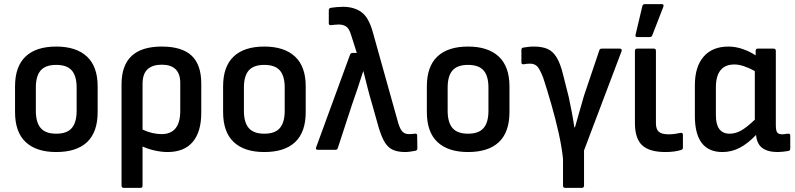

<svg xmlns="http://www.w3.org/2000/svg" viewBox="-20 -727 3859 932"><path d="M253 11Q156 11 104.5 -37.5Q53 -86 53 -183V-308Q53 -404 104 -452.5Q155 -501 253 -501Q350 -501 402 -452.5Q454 -404 454 -308V-183Q454 -86 403 -37.5Q352 11 253 11ZM253 -78Q305 -78 328.5 -105.5Q352 -133 352 -189V-302Q352 -358 328.5 -385Q305 -412 253 -412Q201 -412 177.5 -385Q154 -358 154 -302V-189Q154 -133 177.5 -105.5Q201 -78 253 -78Z M581 185Q570 185 570 174V-318Q570 -501 765 -501Q863 -501 910 -457Q957 -413 957 -321V-180Q957 -87 915.5 -38Q874 11 793 11Q764 11 730.5 3.5Q697 -4 672 -16V174Q672 185 662 185ZM672 -319V-98Q695 -87 719 -81.5Q743 -76 764 -76Q855 -76 855 -189V-324Q855 -413 765 -413Q721 -413 696.5 -391Q672 -369 672 -319Z M1263 11Q1166 11 1114.5 -37.5Q1063 -86 1063 -183V-308Q1063 -404 1114 -452.5Q1165 -501 1263 -501Q1360 -501 1412 -452.5Q1464 -404 1464 -308V-183Q1464 -86 1413 -37.5Q1362 11 1263 11ZM1263 -78Q1315 -78 1338.5 -105.5Q1362 -133 1362 -189V-302Q1362 -358 1338.5 -385Q1315 -412 1263 -412Q1211 -412 1187.5 -385Q1164 -358 1164 -302V-189Q1164 -133 1187.5 -105.5Q1211 -78 1263 -78Z M1947 11Q1909 11 1884.5 -1Q1860 -13 1843.5 -43.5Q1827 -74 1812 -130L1787 -219Q1775 -259 1765 -298Q1755 -337 1744 -381H1743Q1729 -337 1716 -298.5Q1703 -260 1689 -220L1620 -9Q1618 0 1609 0H1522Q1510 0 1515 -13L1679 -461Q1682 -470 1691 -470H1712L1685 -555Q1675 -589 1660 -598.5Q1645 -608 1625 -608Q1615 -608 1606 -607Q1597 -606 1587 -605Q1576 -603 1576 -614V-677Q1576 -687 1585 -689Q1598 -691 1614 -692.5Q1630 -694 1645 -694Q1698 -694 1734 -668.5Q1770 -643 1790 -570L1913 -130Q1923 -97 1935 -86.5Q1947 -76 1965 -76Q1972 -76 1979 -76.5Q1986 -77 1994 -78Q2005 -80 2005 -69L2006 -7Q2006 3 1996 5Q1984 7 1971.5 9Q1959 11 1947 11Z M2252 11Q2155 11 2103.5 -37.5Q2052 -86 2052 -183V-308Q2052 -404 2103 -452.5Q2154 -501 2252 -501Q2349 -501 2401 -452.5Q2453 -404 2453 -308V-183Q2453 -86 2402 -37.5Q2351 11 2252 11ZM2252 -78Q2304 -78 2327.5 -105.5Q2351 -133 2351 -189V-302Q2351 -358 2327.5 -385Q2304 -412 2252 -412Q2200 -412 2176.5 -385Q2153 -358 2153 -302V-189Q2153 -133 2176.5 -105.5Q2200 -78 2252 -78Z M2724 185Q2713 185 2713 174V44Q2707 -14 2691.5 -83Q2676 -152 2656 -221.5Q2636 -291 2617 -349Q2600 -393 2587 -405.5Q2574 -418 2553 -418Q2538 -418 2522 -415Q2511 -414 2511 -424V-485Q2511 -495 2520 -496Q2532 -498 2545 -499.5Q2558 -501 2572 -501Q2609 -501 2635.5 -490.5Q2662 -480 2681 -450Q2700 -420 2714 -362Q2722 -333 2728 -306.5Q2734 -280 2741 -255Q2748 -223 2755.5 -183Q2763 -143 2768 -109H2771Q2781 -143 2792.5 -184.5Q2804 -226 2815 -263L2889 -482Q2891 -491 2901 -491H2988Q3001 -491 2997 -478L2815 3V174Q2815 185 2804 185Z M3210 11Q3133 11 3097.5 -21.5Q3062 -54 3062 -131V-480Q3062 -491 3073 -491H3154Q3164 -491 3164 -480V-129Q3164 -99 3178.5 -87Q3193 -75 3225 -75Q3242 -75 3255.5 -77Q3269 -79 3284 -82Q3295 -84 3295 -72V-10Q3295 -2 3286 1Q3271 6 3251 8.5Q3231 11 3210 11ZM3073 -547Q3063 -547 3065 -558L3098 -697Q3100 -707 3111 -707H3193Q3204 -707 3200 -694L3146 -555Q3143 -547 3133 -547Z M3487 11Q3353 11 3353 -164V-313Q3353 -403 3395.5 -452Q3438 -501 3516 -501Q3552 -501 3588 -488Q3624 -475 3648 -458V-480Q3648 -491 3658 -491H3735Q3746 -491 3746 -480V-121Q3746 -92 3753 -83.5Q3760 -75 3779 -75Q3785 -75 3792 -76.5Q3799 -78 3806 -78Q3816 -79 3816 -69V-6Q3816 4 3806 6Q3795 8 3780.5 9.5Q3766 11 3755 11Q3707 11 3680.5 -8.5Q3654 -28 3650 -72Q3610 -30 3570.5 -9.5Q3531 11 3487 11ZM3455 -168Q3455 -78 3522 -78Q3550 -78 3577 -93Q3604 -108 3644 -146V-382Q3619 -396 3593 -405Q3567 -414 3545 -414Q3455 -414 3455 -302Z"/></svg>

Font: Sofia Sans Extra Cond
Style: Bold
Weight: 700
Width: 1
Designer: Botio Nikoltchev, Ani Petrova
Foundry: lettersoup
Version: Version 4.100; ttfautohint (v1.8.3)